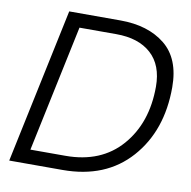

<svg xmlns="http://www.w3.org/2000/svg" viewBox="-81 -810 886 891"><g transform="rotate(10 362.0 -365.0)"><path d="M415 -730Q546 -730 626 -665.5Q706 -601 706 -466Q706 -261 590 -130.5Q474 0 271 0H20L174 -730ZM108 -67H273Q441 -67 536 -176Q631 -285 631 -456Q631 -557 572 -610.5Q513 -664 407 -664H234Z"/></g></svg>

Font: Nacelle Light
Style: Italic
Weight: 300
Italic angle: -12°
Designer: Sora Sagano
Foundry: Sora Sagano
Version: Version 1.000;FEAKit 1.0